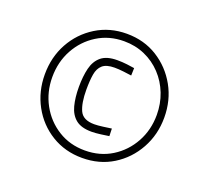

<svg xmlns="http://www.w3.org/2000/svg" viewBox="-97 -820 841 772"><g transform="rotate(20 323.5 -434.5)"><path d="M323 -169Q250 -169 192 -204.5Q134 -240 101 -300.5Q68 -361 68 -434Q68 -508 101 -568Q134 -628 192 -664Q250 -700 323 -700Q397 -700 454.5 -664Q512 -628 545.5 -568Q579 -508 579 -434Q579 -361 545.5 -300.5Q512 -240 454.5 -204.5Q397 -169 323 -169ZM323 -281Q279 -281 255.5 -300Q232 -319 223 -353.5Q214 -388 214 -433Q214 -479 222.5 -513.5Q231 -548 254.5 -567.5Q278 -587 323 -587Q344 -587 365 -584.5Q386 -582 397 -580L396 -548Q383 -550 361.5 -552.5Q340 -555 323 -555Q288 -555 271.5 -540.5Q255 -526 250.5 -499Q246 -472 246 -433Q246 -376 260.5 -344.5Q275 -313 323 -313Q338 -313 360 -316Q382 -319 396 -321L397 -289Q384 -287 362 -284Q340 -281 323 -281ZM323 -201Q388 -201 438.5 -232.5Q489 -264 518 -317Q547 -370 547 -434Q547 -482 530.5 -524.5Q514 -567 483.5 -599.5Q453 -632 412 -650Q371 -668 323 -668Q259 -668 208.5 -636.5Q158 -605 129 -552Q100 -499 100 -434Q100 -370 129 -317Q158 -264 208.5 -232.5Q259 -201 323 -201Z"/></g></svg>

Font: Cairo Play ExtraLight
Style: Regular
Weight: 250
Version: Version 3.119